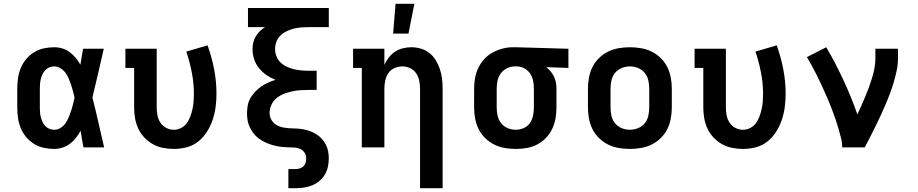

<svg xmlns="http://www.w3.org/2000/svg" viewBox="-20 -777 4840 1012"><path d="M266 8Q238 8 210.5 2Q183 -4 159.5 -18.5Q136 -33 118 -54.5Q100 -76 89.5 -101.5Q79 -127 75 -154.5Q71 -182 71 -210V-310Q71 -338 75 -365.5Q79 -393 89.5 -418.5Q100 -444 118 -465.5Q136 -487 159.5 -501.5Q183 -516 210.5 -522Q238 -528 266 -528Q288 -528 309 -521.5Q330 -515 347.5 -502Q365 -489 379 -472Q393 -455 404 -436Q407 -457 410.5 -478Q414 -499 418 -520H527Q512 -456 497.5 -391.5Q483 -327 467 -263Q484 -198 498.5 -132Q513 -66 529 0H420Q416 -22 412 -44Q408 -66 405 -88Q394 -68 380.5 -50.5Q367 -33 349 -19.5Q331 -6 309.5 1Q288 8 266 8ZM266 -93Q284 -93 299.5 -103Q315 -113 325.5 -128Q336 -143 342.5 -159.5Q349 -176 355 -193.5Q361 -211 365 -228.5Q369 -246 373 -263Q369 -280 364.5 -297Q360 -314 354.5 -330.5Q349 -347 342 -363.5Q335 -380 324.5 -394Q314 -408 298.5 -417.5Q283 -427 266 -427Q253 -427 240.5 -422Q228 -417 219 -407.5Q210 -398 204.5 -386.5Q199 -375 195.5 -362Q192 -349 191 -336Q190 -323 190 -310V-210Q190 -197 191 -184Q192 -171 195.5 -158Q199 -145 204.5 -133.5Q210 -122 219 -112.5Q228 -103 240.5 -98Q253 -93 266 -93Z M896 8Q868 8 839.5 2.5Q811 -3 786 -17Q761 -31 741 -52Q721 -73 709 -99Q697 -125 692 -153Q687 -181 687 -210V-419H641V-520H806V-210Q806 -189 810 -168.5Q814 -148 825.5 -130.5Q837 -113 856 -103Q875 -93 896 -93Q916 -93 934.5 -102.5Q953 -112 964.5 -128Q976 -144 983 -163Q990 -182 994.5 -202Q999 -222 1000.5 -242Q1002 -262 1002 -282Q1002 -339 991 -395Q980 -451 962 -505L1074 -538Q1096 -477 1108.5 -412.5Q1121 -348 1121 -283Q1121 -248 1116.5 -213.5Q1112 -179 1101 -146Q1090 -113 1071.5 -83.5Q1053 -54 1026 -32Q999 -10 965 -1Q931 8 896 8Z M1500 215V114H1539Q1550 114 1561 110.5Q1572 107 1580 99Q1588 91 1591 79.5Q1594 68 1594 57Q1594 41 1585 27.5Q1576 14 1561 7.5Q1546 1 1530 0.5Q1514 0 1498.5 -0.5Q1483 -1 1467 -2.5Q1451 -4 1435.5 -7.5Q1420 -11 1405 -16Q1390 -21 1375.5 -28Q1361 -35 1348 -44Q1335 -53 1324.5 -64.5Q1314 -76 1305.5 -90Q1297 -104 1291.5 -118.5Q1286 -133 1284 -149Q1282 -165 1282 -181Q1282 -202 1286 -222.5Q1290 -243 1300.5 -261Q1311 -279 1325.5 -294Q1340 -309 1357 -321Q1374 -333 1393 -341.5Q1412 -350 1432 -356Q1407 -366 1384.5 -381.5Q1362 -397 1345 -418Q1328 -439 1319.5 -465Q1311 -491 1311 -518Q1311 -536 1315 -553Q1319 -570 1328 -585Q1337 -600 1349.5 -612.5Q1362 -625 1377 -634H1287V-735H1713V-634H1606Q1587 -634 1567 -632.5Q1547 -631 1528 -626Q1509 -621 1491 -612.5Q1473 -604 1458.5 -590Q1444 -576 1437 -557.5Q1430 -539 1430 -519Q1430 -499 1437 -480.5Q1444 -462 1458.5 -448Q1473 -434 1491 -425.5Q1509 -417 1528 -412.5Q1547 -408 1567 -406Q1587 -404 1606 -404H1649V-303H1606Q1584 -303 1562 -301.5Q1540 -300 1518 -295Q1496 -290 1475.5 -282Q1455 -274 1437.5 -259.5Q1420 -245 1410.5 -224.5Q1401 -204 1401 -182Q1401 -163 1410 -146.5Q1419 -130 1434.5 -120Q1450 -110 1468.5 -106Q1487 -102 1505.5 -101Q1524 -100 1542.5 -99.5Q1561 -99 1579 -95.5Q1597 -92 1614.5 -85.5Q1632 -79 1648 -69Q1664 -59 1676.5 -45Q1689 -31 1697.5 -14.5Q1706 2 1709.5 20.5Q1713 39 1713 57Q1713 79 1708.5 101Q1704 123 1692.5 142.5Q1681 162 1664 176.5Q1647 191 1626.5 199.5Q1606 208 1583.5 211.5Q1561 215 1539 215Z M2194 215V-310Q2194 -331 2189.5 -352.5Q2185 -374 2173 -391.5Q2161 -409 2141 -418Q2121 -427 2100 -427Q2079 -427 2059 -418Q2039 -409 2027 -391.5Q2015 -374 2010.5 -352.5Q2006 -331 2006 -310V0H1887V-419H1841V-520H2006V-435Q2015 -455 2029 -473.5Q2043 -492 2062 -504.5Q2081 -517 2103.5 -522.5Q2126 -528 2148 -528Q2174 -528 2199 -520.5Q2224 -513 2244 -497Q2264 -481 2277.5 -458.5Q2291 -436 2299 -411.5Q2307 -387 2310 -361.5Q2313 -336 2313 -310V215ZM2052 -600 2065 -757H2164L2133 -600Z M2699 8Q2670 8 2640.5 3Q2611 -2 2585 -15Q2559 -28 2537.5 -49Q2516 -70 2503 -96Q2490 -122 2484.5 -151.5Q2479 -181 2479 -210V-310Q2479 -338 2484 -366Q2489 -394 2501 -419Q2513 -444 2532 -465Q2551 -486 2575.5 -499.5Q2600 -513 2627.5 -520.5Q2655 -528 2683 -528H2700L2976 -520V-419L2859 -423Q2872 -413 2882.5 -400.5Q2893 -388 2900 -373Q2907 -358 2910 -342Q2913 -326 2913 -310V-210Q2913 -181 2908 -152.5Q2903 -124 2890.5 -97.5Q2878 -71 2857.5 -50Q2837 -29 2811.5 -15.5Q2786 -2 2757 3Q2728 8 2699 8ZM2699 -93Q2720 -93 2740.5 -102Q2761 -111 2773 -128.5Q2785 -146 2789.5 -167.5Q2794 -189 2794 -210V-310Q2794 -330 2790 -350.5Q2786 -371 2775 -388Q2764 -405 2746 -415.5Q2728 -426 2707 -427H2693Q2672 -427 2652 -417Q2632 -407 2619.5 -390Q2607 -373 2602.5 -352Q2598 -331 2598 -310V-210Q2598 -188 2603 -166.5Q2608 -145 2621.5 -127.5Q2635 -110 2656 -101.5Q2677 -93 2699 -93Z M3300 8Q3271 8 3241.5 3Q3212 -2 3185.5 -15Q3159 -28 3137.5 -49Q3116 -70 3103 -96Q3090 -122 3084.5 -151.5Q3079 -181 3079 -210V-310Q3079 -339 3084.5 -368.5Q3090 -398 3103 -424Q3116 -450 3137.5 -471Q3159 -492 3185.5 -505Q3212 -518 3241.5 -523Q3271 -528 3300 -528Q3329 -528 3358.5 -523Q3388 -518 3414.5 -505Q3441 -492 3462.5 -471Q3484 -450 3497 -424Q3510 -398 3515.5 -368.5Q3521 -339 3521 -310V-210Q3521 -181 3515.5 -151.5Q3510 -122 3497 -96Q3484 -70 3462.5 -49Q3441 -28 3414.5 -15Q3388 -2 3358.5 3Q3329 8 3300 8ZM3300 -93Q3322 -93 3343 -101.5Q3364 -110 3378 -127Q3392 -144 3397 -166Q3402 -188 3402 -210V-310Q3402 -332 3397 -354Q3392 -376 3378 -393Q3364 -410 3343 -418.5Q3322 -427 3300 -427Q3278 -427 3257 -418.5Q3236 -410 3222 -393Q3208 -376 3203 -354Q3198 -332 3198 -310V-210Q3198 -188 3203 -166Q3208 -144 3222 -127Q3236 -110 3257 -101.5Q3278 -93 3300 -93Z M3896 8Q3868 8 3839.5 2.5Q3811 -3 3786 -17Q3761 -31 3741 -52Q3721 -73 3709 -99Q3697 -125 3692 -153Q3687 -181 3687 -210V-419H3641V-520H3806V-210Q3806 -189 3810 -168.5Q3814 -148 3825.5 -130.5Q3837 -113 3856 -103Q3875 -93 3896 -93Q3916 -93 3934.5 -102.5Q3953 -112 3964.5 -128Q3976 -144 3983 -163Q3990 -182 3994.5 -202Q3999 -222 4000.5 -242Q4002 -262 4002 -282Q4002 -339 3991 -395Q3980 -451 3962 -505L4074 -538Q4096 -477 4108.5 -412.5Q4121 -348 4121 -283Q4121 -248 4116.5 -213.5Q4112 -179 4101 -146Q4090 -113 4071.5 -83.5Q4053 -54 4026 -32Q3999 -10 3965 -1Q3931 8 3896 8Z M4419 0Q4419 -26 4412.5 -51Q4406 -76 4399 -100.5Q4392 -125 4383.5 -149.5Q4375 -174 4366 -198Q4357 -222 4347 -245.5Q4337 -269 4326.5 -292.5Q4316 -316 4305 -339.5Q4294 -363 4282.5 -386Q4271 -409 4258.5 -431.5Q4246 -454 4233 -476L4335 -528Q4360 -486 4382.5 -442.5Q4405 -399 4425.5 -355Q4446 -311 4464.5 -265.5Q4483 -220 4499 -174Q4510 -197 4520.5 -221Q4531 -245 4541 -268.5Q4551 -292 4560 -316.5Q4569 -341 4576.5 -366Q4584 -391 4589 -416.5Q4594 -442 4594 -468V-520H4713V-468Q4713 -437 4706.5 -406Q4700 -375 4691 -344.5Q4682 -314 4671 -284.5Q4660 -255 4647.5 -226Q4635 -197 4622 -168.5Q4609 -140 4595 -112Q4581 -84 4567 -56Q4553 -28 4538 0Z"/></svg>

Font: Iosevka Etoile
Style: Bold
Weight: 700
Designer: Belleve Invis
Foundry: Belleve Invis
Version: Version 28.1.0; ttfautohint (v1.8.4)